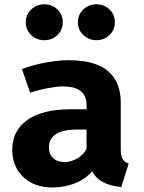

<svg xmlns="http://www.w3.org/2000/svg" viewBox="-20 -837 655 875"><path d="M530.3 -156.9Q530.3 -126.2 538.7 -112.3Q547.2 -98.5 566.2 -91.3L532.8 15.4Q484.6 10.8 451.5 -5.9Q418.5 -22.6 399.5 -56.4Q368.2 -19 319.5 -0.8Q270.8 17.4 220 17.4Q135.9 17.4 85.9 -30.5Q35.9 -78.5 35.9 -153.8Q35.9 -242.6 105.4 -290.8Q174.9 -339 301 -339H374.4V-359.5Q374.4 -443.1 266.7 -443.1Q240.5 -443.1 199.5 -435.6Q158.5 -428.2 117.4 -414.4L80 -522.1Q132.8 -542.1 190 -552.3Q247.2 -562.6 292.3 -562.6Q413.8 -562.6 472.1 -513.1Q530.3 -463.6 530.3 -370.3ZM275.9 -98.5Q302.1 -98.5 330.8 -114.1Q359.5 -129.7 374.4 -158.5V-246.7H334.4Q266.7 -246.7 234.9 -225.9Q203.1 -205.1 203.1 -165.1Q203.1 -133.8 222.3 -116.2Q241.5 -98.5 275.9 -98.5ZM182.1 -653.8Q146.7 -653.8 122.1 -677.4Q97.4 -701 97.4 -735.9Q97.4 -770.3 122.1 -793.8Q146.7 -817.4 182.1 -817.4Q217.9 -817.4 242.1 -793.8Q266.2 -770.3 266.2 -735.9Q266.2 -701 242.1 -677.4Q217.9 -653.8 182.1 -653.8ZM419 -653.8Q384.6 -653.8 359.7 -677.4Q334.9 -701 334.9 -735.9Q334.9 -770.3 359.7 -793.8Q384.6 -817.4 419 -817.4Q454.9 -817.4 479.2 -793.8Q503.6 -770.3 503.6 -735.9Q503.6 -701 479.2 -677.4Q454.9 -653.8 419 -653.8Z"/></svg>

Font: FiraCode Nerd Font
Style: Bold
Weight: 700
Designer: Carrois Corporate, Edenspiekermann AG, Nikita Prokopov
Foundry: Carrois Corporate, Edenspiekermann AG, Nikita Prokopov
Version: Version 6.002;Nerd Fonts 2.1.0